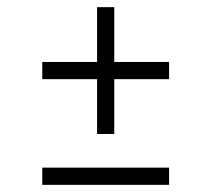

<svg xmlns="http://www.w3.org/2000/svg" viewBox="-20 -516 590 536"><path d="M98 -295V-343H251V-496H299V-343H452V-295H299V-142H251V-295ZM98 0V-48H452V0Z"/></svg>

Font: Gilda Display
Style: Regular
Weight: 400
Designer: Eduardo Rodriguez Tunni
Foundry: Eduardo Rodriguez Tunni
Version: Version 1.001